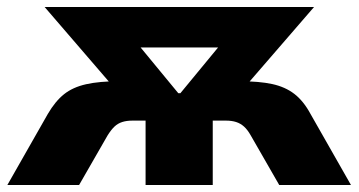

<svg xmlns="http://www.w3.org/2000/svg" viewBox="-20 -526 1020 546"><path d="M1 0 116 -202Q137 -238 162 -258Q187 -278 225 -286.5Q263 -295 319 -295H372L324 -254L107 -506H873L655 -254L608 -295H661Q717 -295 754 -287Q791 -279 817 -259Q843 -239 863 -202L978 0H774L693 -141Q684 -157 674 -166Q664 -175 651.5 -179Q639 -183 623 -183H585V0H394V-183H356Q340 -183 327.5 -179Q315 -175 305.5 -166Q296 -157 286 -141L205 0ZM487 -261H493L643 -443L648 -391H331L337 -443Z"/></svg>

Font: Nunito Sans 7pt Black
Style: Regular
Weight: 900
Designer: Vernon Adams
Foundry: Vernon Adams
Version: Version 3.101;gftools[0.9.27]